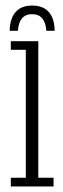

<svg xmlns="http://www.w3.org/2000/svg" viewBox="-20 -672 226 692"><path d="M19 0V-31.5H73V-492.5H19V-523.5H118V-31.5H173V0ZM95.5 -652Q124.5 -652 142.8 -640Q161 -628 169 -607.2Q177 -586.5 177 -561H147Q145 -590.5 132.2 -605.8Q119.5 -621 95.5 -621Q72 -621 59.2 -605.8Q46.5 -590.5 44.5 -561H15Q15 -586.5 23.2 -607.2Q31.5 -628 49.2 -640Q67 -652 95.5 -652Z"/></svg>

Font: Imbue Thin 10pt ExtraLight
Style: Regular
Weight: 250
Version: Version 1.102